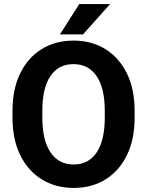

<svg xmlns="http://www.w3.org/2000/svg" viewBox="-20 -922 729 952"><path d="M647.5 -372.1V-338.4Q647.5 -230.5 609.1 -152.3Q570.8 -74.2 502.9 -32.2Q435.1 9.8 345.2 9.8Q256.3 9.8 187.7 -32.2Q119.1 -74.2 80.6 -152.3Q42 -230.5 42 -338.4V-372.1Q42 -480.5 80.3 -558.6Q118.7 -636.7 187 -678.7Q255.4 -720.7 344.2 -720.7Q434.1 -720.7 502.2 -678.7Q570.3 -636.7 608.9 -558.6Q647.5 -480.5 647.5 -372.1ZM499.5 -338.4V-373Q499.5 -485.4 459 -544.7Q418.5 -604 344.2 -604Q270 -604 230 -544.7Q189.9 -485.4 189.9 -373V-338.4Q189.9 -226.6 230.5 -166.5Q271 -106.4 345.2 -106.4Q419.4 -106.4 459.5 -166.5Q499.5 -226.6 499.5 -338.4ZM277.3 -751.5 373 -901.9H525.9L391.6 -751.5Z"/></svg>

Font: Vazirmatn FD
Style: Bold
Weight: 700
Designer: Saber Rastikerdar
Foundry: Saber Rastikerdar
Version: Version 33.001